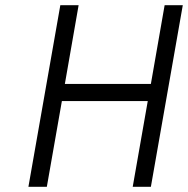

<svg xmlns="http://www.w3.org/2000/svg" viewBox="-20 -720 724 740"><path d="M89.5 0 212.5 -700H283L230 -396.5H561.5L614.5 -700H684.5L561.5 0H491.5L549.5 -330.5H218.5L160.5 0Z"/></svg>

Font: Overpass Light
Style: Italic
Weight: 300
Italic angle: -10°
Designer: Delve Withrington, Dave Bailey, Thomas Jockin
Foundry: Delve Fonts LLC
Version: Version 4.000; ttfautohint (v1.8.3)